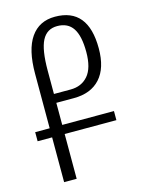

<svg xmlns="http://www.w3.org/2000/svg" viewBox="-111 -791 642 857"><g transform="rotate(-15 210.0 -362.0)"><path d="M135 -249H374V-207H135V0H77V-207H10V-249H77V-501Q77 -612 116 -668Q155 -724 228 -724Q381 -724 381 -537Q381 -446 338 -398.5Q295 -351 216 -351H135ZM135 -500V-392H212Q263 -392 293 -427Q323 -462 323 -536Q323 -610 299.5 -645.5Q276 -681 227 -681Q179 -681 157 -638.5Q135 -596 135 -500Z"/></g></svg>

Font: Noto Serif Armenian Light Cond
Style: Regular
Weight: 300
Width: 3
Designer: Monotype Design team
Foundry: Monotype Imaging Inc.
Version: Version 1.000